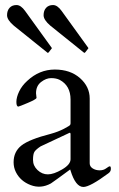

<svg xmlns="http://www.w3.org/2000/svg" viewBox="-20 -729 472 762"><path d="M410 -41Q337 13 311 13Q280 13 260 -52Q259 -57 258 -56Q197 -11 182 -1Q142 21 101.5 5.5Q61 -10 43 -46Q34 -64 34 -85Q34 -127 65 -151.5Q96 -176 182 -198Q211 -206 234 -218Q257 -230 258.5 -233.5Q260 -237 260 -240V-334Q260 -389 217 -412Q203 -419 183 -419Q163 -419 143 -403.5Q123 -388 123 -359L125 -340Q122 -334 90 -320.5Q58 -307 53 -306Q45 -306 45 -324.5Q45 -343 56 -366Q67 -389 88 -408Q136 -453 197.5 -453Q259 -453 297.5 -419Q336 -385 336 -338V-81Q336 -68 348 -60.5Q360 -53 375.5 -53Q391 -53 401.5 -61Q412 -69 416 -69Q420 -69 420 -58.5Q420 -48 410 -41ZM260 -97V-196Q260 -202 257.5 -202Q255 -202 254 -201L141 -148Q123 -136 117 -127Q111 -118 111 -94.5Q111 -71 129 -54Q147 -37 170 -37Q193 -37 226.5 -56.5Q260 -76 260 -97ZM318 -521Q316 -519 315 -519Q314 -519 312 -521L180 -627Q153 -650 153 -668.5Q153 -687 163 -698Q173 -709 190.5 -709Q208 -709 225 -685L329 -541Q331 -539 331 -538Q331 -537 329 -535ZM173 -521Q171 -519 170 -519Q169 -519 167 -521L35 -627Q8 -650 8 -668.5Q8 -687 18 -698Q28 -709 45.5 -709Q63 -709 80 -685L184 -541Q186 -539 186 -538Q186 -537 184 -535Z"/></svg>

Font: Cardo
Style: Regular
Weight: 400
Designer: David J. Perry
Foundry: David J. Perry
Version: Version 1.0451